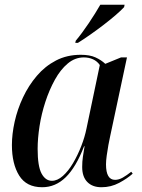

<svg xmlns="http://www.w3.org/2000/svg" viewBox="-20 -776 596 806"><path d="M157 10Q91 10 60.5 -39Q30 -88 30 -167Q30 -213 41.5 -265Q53 -317 76.5 -367Q100 -417 134.5 -457.5Q169 -498 215 -522Q261 -546 319 -546Q357 -546 381 -535Q405 -524 422 -508L488 -535H513L442 -202Q439 -189 435 -167Q431 -145 428 -123Q425 -101 425 -86Q425 -21 463 -21Q479 -21 495.5 -30.5Q512 -40 531 -55L537 -47Q515 -27 480.5 -8.5Q446 10 406 10Q368 10 346.5 -12Q325 -34 325 -75Q325 -98 328 -118Q331 -138 335 -162H333Q299 -74 256 -32Q213 10 157 10ZM198 -17Q221 -17 244 -37.5Q267 -58 286.5 -91Q306 -124 321 -162.5Q336 -201 343 -236L399 -503Q388 -519 370.5 -527Q353 -535 332 -535Q295 -535 264.5 -509.5Q234 -484 210.5 -441.5Q187 -399 170.5 -348.5Q154 -298 146 -246.5Q138 -195 138 -151Q138 -78 154.5 -47.5Q171 -17 198 -17ZM298 -605Q324 -636 352.5 -678.5Q381 -721 401 -756H503L501 -746Q489 -733 466.5 -713.5Q444 -694 416 -672.5Q388 -651 359.5 -631Q331 -611 307 -596H296Z"/></svg>

Font: Noto Serif Display SemiCondensed Medium
Style: Italic
Weight: 500
Width: 4
Italic angle: -12°
Designer: Monotype Design Team
Foundry: Monotype Imaging Inc.
Version: Version 2.009